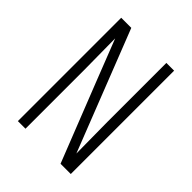

<svg xmlns="http://www.w3.org/2000/svg" viewBox="-192 -770 875 875"><g transform="rotate(45 245.5 -333.0)"><path d="M368 -84 366 -286V-666H416V0H350Q159 -484 122 -580Q122 -580 124 -378V0H75V-666H140Q356 -116 368 -84Z"/></g></svg>

Font: Khand Light
Style: Regular
Weight: 300
Designer: Devanagari: Sanchit Sawaria, Jyotish Sonowal; Latin: Satya Rajpurohit
Foundry: Indian Type Foundry
Version: Version 1.101;PS 1.0;hotconv 1.0.78;makeotf.lib2.5.61930; tt